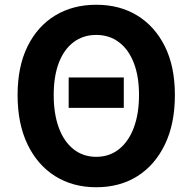

<svg xmlns="http://www.w3.org/2000/svg" viewBox="-20 -774 810 808"><path d="M269 -320V-448H501V-320ZM385 14Q287 14 212.5 -32.5Q138 -79 96 -166Q54 -253 54 -374Q54 -494 96 -579Q138 -664 212.5 -709Q287 -754 385 -754Q484 -754 558 -708.5Q632 -663 674 -578.5Q716 -494 716 -374Q716 -253 674 -166Q632 -79 558 -32.5Q484 14 385 14ZM385 -114Q440 -114 480.5 -146Q521 -178 543 -236.5Q565 -295 565 -374Q565 -453 543 -509.5Q521 -566 480.5 -596.5Q440 -627 385 -627Q330 -627 289.5 -596.5Q249 -566 227.5 -509.5Q206 -453 206 -374Q206 -295 227.5 -236.5Q249 -178 289.5 -146Q330 -114 385 -114Z"/></svg>

Font: Noto Sans SC
Style: Bold
Weight: 700
Designer: Ryoko NISHIZUKA  (kana, bopomofo & ideographs); Paul D. Hunt (Latin, Greek & Cyrillic); Sandoll Communications , Soo-you
Foundry: Adobe
Version: Version 2.004-H2;hotconv 1.0.118;makeotfexe 2.5.65603